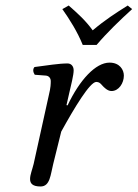

<svg xmlns="http://www.w3.org/2000/svg" viewBox="-20 -666 499 696"><path d="M221 -285 229 -320C238 -359 247 -394 247 -411C247 -426 238 -436 225 -436C193 -436 152 -429 105 -423C98 -415 100 -404 106 -395L146 -392C158 -391 164 -382 164 -372C164 -363 164 -349 157 -321L102 -72C97 -51 89 -33 89 -17C89 -1 98 10 127 10C162 10 163 -33 173 -72L202 -189C250 -276 306 -369 329 -369C339 -369 344 -364 350 -357C357 -349 370 -336 384 -336C411 -336 429 -365 429 -392C429 -413 414 -439 377 -439C327 -439 269 -377 225 -284ZM280 -503H330C369 -549 416 -594 459 -633L443 -646C400 -619 361 -594 316 -556C290 -592 262 -617 229 -646L206 -633C233 -595 261 -550 280 -503Z"/></svg>

Font: Libertinus Serif
Style: Italic
Weight: 400
Italic angle: -12°
Designer: Philipp H. Poll, Khaled Hosny
Foundry: Caleb Maclennan
Version: Version 7.050;RELEASE